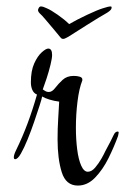

<svg xmlns="http://www.w3.org/2000/svg" viewBox="-20 -630 389 597"><path d="M324 -610Q329 -610 326 -602Q323 -596 309 -588Q303 -585 286 -574.5Q269 -564 249 -551.5Q229 -539 213.5 -529Q198 -519 193 -516Q189 -514 184.5 -511.5Q180 -509 176 -509Q172 -509 169.5 -512Q167 -515 166 -516Q163 -520 149.5 -536Q136 -552 122.5 -568Q109 -584 104 -588Q96 -596 99 -602Q102 -610 107 -610Q114 -610 126 -604Q138 -599 159.5 -584Q181 -569 195 -555Q219 -569 251 -584Q283 -599 299 -604Q317 -610 324 -610ZM222 -53Q185 -53 172 -94.5Q159 -136 159 -197Q159 -230 161 -261.5Q163 -293 164 -314Q148 -316 133.5 -320.5Q119 -325 111 -330Q110 -323 103 -301.5Q96 -280 86.5 -252Q77 -224 66 -197Q55 -170 45 -152.5Q35 -135 27 -135Q23 -135 23 -141Q23 -149 30 -163Q50 -204 66 -247Q82 -290 95 -336Q85 -340 80.5 -350.5Q76 -361 76 -374Q76 -410 86.5 -433Q97 -456 110 -467.5Q123 -479 130 -479Q142 -479 142 -459Q142 -449 137 -428.5Q132 -408 125 -386.5Q118 -365 113 -352Q113 -352 119 -348Q125 -344 132 -344Q142 -344 151.5 -356.5Q161 -369 174.5 -381.5Q188 -394 209 -394Q220 -394 228 -391.5Q236 -389 236 -383V-380Q226 -355 221 -314.5Q216 -274 216 -233Q216 -197 220 -165.5Q224 -134 232.5 -115Q241 -96 253 -96Q265 -96 276 -109Q287 -122 295.5 -137Q304 -152 307 -159Q328 -198 333 -209.5Q338 -221 346 -221Q349 -221 349 -217Q349 -215 347 -207Q335 -174 317.5 -138.5Q300 -103 276 -78Q252 -53 222 -53Z"/></svg>

Font: Comforter
Style: Regular
Weight: 400
Designer: Robert E. Leuschke
Foundry: Robert E. Leuschke
Version: Version 1.013; ttfautohint (v1.8.3)